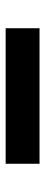

<svg xmlns="http://www.w3.org/2000/svg" viewBox="240 -280 160 680"><g transform="rotate(90 320.0 60.0)"><path d="M80 0H560V120H80Z"/></g></svg>

Font: Gold Bold
Style: Regular
Weight: 400
Designer: jaiki
Version: Version 1.000